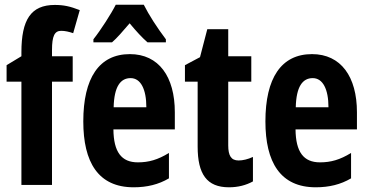

<svg xmlns="http://www.w3.org/2000/svg" viewBox="-20 -786 1569 816"><path d="M289 -439V-547H201V-573C201 -633 212 -655 240 -655C257 -655 273 -651 291 -645L319 -743C278 -759 251 -765 213 -765C111 -765 71 -702 71 -564V-547L8 -509V-439H71V0H201V-439Z M591 -766H472C453 -728 408 -658 377 -619V-606H456C476 -623 502 -653 531 -687C559 -653 584 -626 607 -606H685V-619C648 -668 613 -722 591 -766ZM532 -556C401 -556 334 -454 334 -270C334 -97 397 10 548 10C605 10 654 -2 698 -28V-136C651 -107 612 -96 566 -96C496 -96 463 -140 462 -236H723V-309C723 -460 655 -556 532 -556ZM535 -454C578 -454 602 -407 602 -330H463C465 -418 492 -454 535 -454Z M994 -104C962 -104 950 -125 950 -168V-439H1048V-547H950V-662H861L830 -543L766 -509V-439H820V-163C820 -46 859 10 953 10C992 10 1026 1 1055 -15V-119C1033 -109 1012 -104 994 -104Z M1306 -556C1175 -556 1108 -454 1108 -270C1108 -97 1171 10 1322 10C1379 10 1428 -2 1472 -28V-136C1425 -107 1386 -96 1340 -96C1270 -96 1237 -140 1236 -236H1497V-309C1497 -460 1429 -556 1306 -556ZM1309 -454C1352 -454 1376 -407 1376 -330H1237C1239 -418 1266 -454 1309 -454Z"/></svg>

Font: Noto Sans Ethiopic ExtraCondensed
Style: Bold
Weight: 700
Width: 2
Designer: Monotype Design Team
Foundry: Monotype Imaging Inc.
Version: Version 2.102